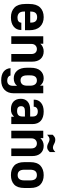

<svg xmlns="http://www.w3.org/2000/svg" viewBox="1080 -1836 921 3120"><g transform="rotate(90 1540.0 -276.5)"><path d="M168 -222.7V-209Q168 -151.4 194.3 -126Q221.7 -100.6 267.6 -100.6Q306.6 -100.6 326.2 -116.2Q347.7 -132.8 348.6 -160.2L349.6 -163.1H467.8V-158.2Q467.8 -84 413.1 -39.1Q358.4 5.9 262.7 5.9Q163.1 5.9 103.5 -51.8Q44.9 -109.4 44.9 -228.5V-292Q44.9 -410.2 101.6 -467.8Q159.2 -526.4 258.8 -526.4Q356.4 -526.4 414.1 -466.8Q471.7 -407.2 471.7 -292V-222.7ZM191.4 -394.5Q168 -370.1 168 -310.5V-307.6H347.7V-321.3Q347.7 -419.9 258.8 -419.9Q214.8 -419.9 191.4 -394.5Z M570.3 -519.5H691.4V-472.7Q715.8 -500 747.1 -512.7Q780.3 -526.4 814.5 -526.4Q893.6 -526.4 938.5 -475.6Q982.4 -425.8 982.4 -338.9V0H858.4V-324.2Q858.4 -369.1 836.9 -391.6Q814.5 -416 777.3 -416Q742.2 -416 717.8 -391.6Q694.3 -368.2 694.3 -324.2V0H570.3Z M1143.6 124Q1092.8 83 1087.9 12.7H1207Q1211.9 37.1 1233.4 51.8Q1255.9 66.4 1290 66.4Q1375 66.4 1375 -30.3V-93.8Q1333 -40 1252.9 -40Q1177.7 -40 1129.9 -93.8Q1081.1 -148.4 1081.1 -254.9V-311.5Q1081.1 -418.9 1128.9 -472.7Q1176.8 -526.4 1252 -526.4Q1330.1 -526.4 1373 -466.8V-519.5H1496.1V-38.1Q1496.1 54.7 1440.4 109.4Q1383.8 164.1 1285.2 164.1Q1194.3 164.1 1143.6 124ZM1350.6 -177.7Q1373 -204.1 1373 -258.8V-306.6Q1373 -359.4 1350.6 -387.7Q1328.1 -416 1288.1 -416Q1205.1 -416 1205.1 -306.6V-258.8Q1205.1 -150.4 1285.2 -150.4Q1327.1 -150.4 1350.6 -177.7Z M1943.4 -479.5Q1997.1 -431.6 1997.1 -341.8V0H1877V-44.9Q1864.3 -32.2 1850.6 -22Q1836.9 -11.7 1823.2 -5.9Q1795.9 5.9 1753.9 5.9Q1674.8 5.9 1629.9 -37.1Q1585.9 -80.1 1585.9 -156.2Q1585.9 -225.6 1632.8 -266.6Q1678.7 -306.6 1763.7 -306.6H1874V-347.7Q1874 -430.7 1791 -430.7Q1755.9 -430.7 1735.4 -413.1Q1714.8 -395.5 1714.8 -367.2V-364.3H1599.6V-368.2Q1599.6 -440.4 1651.4 -483.4Q1703.1 -526.4 1792 -526.4Q1890.6 -526.4 1943.4 -479.5ZM1852.5 -116.2Q1874 -137.7 1874 -184.6V-221.7H1784.2Q1706.1 -221.7 1706.1 -159.2Q1706.1 -93.8 1782.2 -93.8Q1830.1 -93.8 1852.5 -116.2Z M2104.5 -519.5H2225.6V-472.7Q2250 -500 2281.2 -512.7Q2314.5 -526.4 2348.6 -526.4Q2427.7 -526.4 2472.7 -475.6Q2516.6 -425.8 2516.6 -338.9V0H2392.6V-324.2Q2392.6 -369.1 2371.1 -391.6Q2348.6 -416 2311.5 -416Q2276.4 -416 2252 -391.6Q2228.5 -368.2 2228.5 -324.2V0H2104.5ZM2169.9 -671.9Q2193.4 -695.3 2210 -705.1Q2226.6 -714.8 2251 -714.8Q2261.7 -714.8 2270 -713.4Q2278.3 -711.9 2285.2 -710Q2293 -708 2302.2 -704.1Q2311.5 -700.2 2321.3 -694.3Q2353.5 -676.8 2377 -676.8Q2395.5 -676.8 2411.1 -684.6Q2418.9 -688.5 2429.2 -696.8Q2439.5 -705.1 2452.1 -716.8V-626Q2428.7 -602.5 2412.1 -592.8Q2395.5 -583 2371.1 -583Q2354.5 -583 2337.9 -587.9Q2331.1 -589.8 2321.8 -593.8Q2312.5 -597.7 2301.8 -603.5Q2269.5 -621.1 2246.1 -621.1Q2227.5 -621.1 2211.9 -613.3Q2196.3 -605.5 2169.9 -582Z M2671.9 -46.9Q2615.2 -99.6 2615.2 -211.9V-308.6Q2615.2 -419.9 2671.9 -472.7Q2730.5 -526.4 2826.2 -526.4Q2922.9 -526.4 2979.5 -472.7Q3035.2 -419.9 3035.2 -308.6V-211.9Q3035.2 -99.6 2979.5 -46.9Q2923.8 5.9 2826.2 5.9Q2729.5 5.9 2671.9 -46.9ZM2912.1 -212.9V-306.6Q2912.1 -416 2826.2 -416Q2738.3 -416 2738.3 -306.6V-212.9Q2738.3 -103.5 2826.2 -103.5Q2912.1 -103.5 2912.1 -212.9Z"/></g></svg>

Font: Dinish
Style: Bold
Weight: 700
Designer: Bert Driehuis
Foundry: Playbeing
Version: Version 3.006; git-39231f3c-release